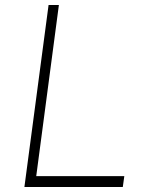

<svg xmlns="http://www.w3.org/2000/svg" viewBox="-20 -743 578 763"><path d="M173 -723 77 0H468L474 -43H124L214 -723Z"/></svg>

Font: United Sans Thin
Style: Italic
Weight: 100
Italic angle: -8°
Designer: Pablo Impallari, Rodrigo Fuenzalida (Modified by Dan O. Williams)
Version: Version 1.000;PS 001.000;hotconv 1.0.88;makeotf.lib2.5.64775